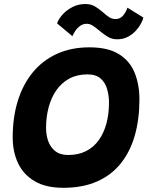

<svg xmlns="http://www.w3.org/2000/svg" viewBox="-20 -891 720 937"><path d="M288.9 25.5Q204.1 25.5 149.5 -6.5Q94.9 -38.5 68.4 -94Q42 -149.5 42 -220.6Q42 -318.5 67 -399.1Q92 -479.6 140.1 -538Q188.2 -596.4 257.8 -628.2Q327.4 -660 416.2 -660Q506.8 -660 560.1 -626.9Q613.5 -593.9 636.9 -536.3Q660.4 -478.8 660.4 -405.4Q660.4 -308.5 637.7 -229.3Q615 -150.1 569.1 -93.1Q523.2 -36 453.3 -5.2Q383.4 25.5 288.9 25.5ZM312.8 -134.6Q363 -134.6 400.4 -153.8Q437.9 -173 462.5 -207.7Q487.1 -242.4 499.5 -288.9Q511.9 -335.4 511.9 -390.1Q511.9 -424.5 502.8 -456.1Q493.8 -487.8 471 -507.9Q448.2 -528 406.6 -528Q356.6 -528 318.8 -507.8Q281 -487.5 255.6 -451.4Q230.2 -415.2 217.5 -367.8Q204.8 -320.4 204.8 -266Q204.8 -232.6 215.2 -202.6Q225.8 -172.5 249.6 -153.6Q273.4 -134.6 312.8 -134.6ZM258.5 -776.9Q266.6 -800 286.7 -821.6Q306.8 -843.2 335.1 -857.3Q363.5 -871.4 396.4 -871.4Q425.2 -871.4 445.6 -858.5Q466 -845.6 482.8 -830.8Q497 -817.8 511.7 -807.9Q526.4 -798 544.2 -798Q566.6 -798 580.9 -815.3Q595.2 -832.6 602.1 -853.4L679.6 -805.5Q677.4 -793.6 667.9 -775.8Q658.4 -758 642.3 -740.5Q626.2 -723 603.4 -711.1Q580.6 -699.2 551.5 -699.2Q524.6 -699.2 502.9 -713.3Q481.2 -727.4 462.9 -743Q447.8 -756 433.2 -765.4Q418.6 -774.9 404 -774.9Q384.6 -774.9 370.3 -764.2Q356 -753.5 346.9 -739.3Q337.9 -725.1 333.2 -714.5Z"/></svg>

Font: Grandstander Thin
Style: Italic
Weight: 100
Italic angle: -15°
Designer: Tyler Finck
Foundry: Etcetera Type Co
Version: Version 1.200